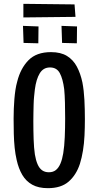

<svg xmlns="http://www.w3.org/2000/svg" viewBox="-20 -977 514 1002"><path d="M230 5Q181 5 148.5 -13Q116 -31 96.5 -64Q77 -97 67 -142Q60 -172 56.5 -206Q53 -240 52 -278.5Q51 -317 51 -357Q51 -383 52 -408.5Q53 -434 55 -459Q57 -484 60.5 -507.5Q64 -531 70 -552Q87 -620 128.5 -662.5Q170 -705 246 -705Q297 -705 329.5 -685Q362 -665 381 -629.5Q400 -594 410 -547Q418 -505 420.5 -456Q423 -407 423 -355Q423 -311 421 -269.5Q419 -228 413 -191Q407 -154 397 -122Q378 -64 338.5 -29.5Q299 5 230 5ZM235 -78Q257 -78 271.5 -89.5Q286 -101 295.5 -123.5Q305 -146 310 -177Q316 -214 318 -261.5Q320 -309 320 -360Q320 -402 319 -441.5Q318 -481 315 -512Q308 -566 292 -595.5Q276 -625 241 -625Q206 -625 187.5 -594.5Q169 -564 162 -511Q160 -494 158 -474Q156 -454 155.5 -433Q155 -412 154.5 -390Q154 -368 154 -345Q154 -295 155.5 -250Q157 -205 162 -171Q167 -141 176 -120Q185 -99 199.5 -88.5Q214 -78 235 -78ZM102 -886V-957L369 -954L374 -889ZM180 -751 103 -753 100 -842 181 -839ZM381 -751 304 -753 301 -842 382 -839Z"/></svg>

Font: Truculenta SemiBold
Style: Regular
Weight: 600
Version: Version 1.002